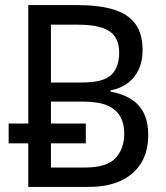

<svg xmlns="http://www.w3.org/2000/svg" viewBox="-20 -734 653 754"><path d="M91 0V-171H14V-249H91V-714H284Q368 -714 425 -697Q482 -680 511 -641Q540 -602 540 -537Q540 -495 525.5 -462.5Q511 -430 483 -408.5Q455 -387 414 -379V-374Q456 -367 489.5 -348Q523 -329 542.5 -294Q562 -259 562 -203Q562 -138 533.5 -92.5Q505 -47 453 -23.5Q401 0 328 0ZM312 -76Q399 -76 433.5 -113Q468 -150 468 -210Q468 -248 452.5 -276Q437 -304 402 -319.5Q367 -335 306 -335H180V-249H317V-171H180V-76ZM301 -410Q385 -410 416.5 -439.5Q448 -469 448 -527Q448 -586 409.5 -611.5Q371 -637 288 -637H180V-410Z"/></svg>

Font: Noto Sans Display
Style: Regular
Weight: 400
Designer: Monotype Design Team
Foundry: Monotype Imaging Inc.
Version: Version 2.003